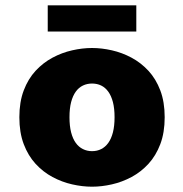

<svg xmlns="http://www.w3.org/2000/svg" viewBox="-20 -693 690 724"><path d="M327 11Q290.5 11 252 2.2Q213.5 -6.5 178 -25.5Q142.5 -44.5 114.2 -75.2Q86 -106 69.5 -149.5Q53 -193 53 -251Q53 -308.5 69.5 -352Q86 -395.5 114.2 -426Q142.5 -456.5 178 -475.5Q213.5 -494.5 252 -503.2Q290.5 -512 327 -512Q363.5 -512 402 -503.2Q440.5 -494.5 476 -475.5Q511.5 -456.5 539.8 -426Q568 -395.5 584.5 -352Q601 -308.5 601 -251Q601 -193 584.5 -149.5Q568 -106 539.8 -75.2Q511.5 -44.5 476 -25.5Q440.5 -6.5 402 2.2Q363.5 11 327 11ZM327 -123Q346 -123 361.5 -130.8Q377 -138.5 388.2 -154Q399.5 -169.5 405.8 -193.8Q412 -218 412 -251Q412 -284 405.8 -308Q399.5 -332 388.2 -347.5Q377 -363 361.5 -370.5Q346 -378 327 -378Q308.5 -378 292.8 -370.5Q277 -363 265.8 -347.5Q254.5 -332 248.2 -308Q242 -284 242 -251Q242 -218 248.2 -193.8Q254.5 -169.5 265.8 -154Q277 -138.5 292.8 -130.8Q308.5 -123 327 -123ZM160 -574V-673H494V-574Z"/></svg>

Font: Trispace Thin ExtraBold
Style: Regular
Weight: 800
Version: Version 1.210